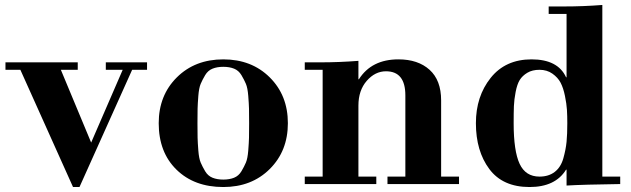

<svg xmlns="http://www.w3.org/2000/svg" viewBox="-20 -741 2539 773"><path d="M274 12 62 -460H2V-490H293V-460H225L347 -167L474 -460H406V-490H572V-460H512L300 12Z M982.5 -186.5Q983 -206 983 -245Q983 -284 982.5 -303.5Q982 -323 979.5 -355Q977 -387 970 -403.5Q963 -420 952 -438.5Q941 -457 922.5 -464.5Q904 -472 879 -472Q854 -472 835.5 -464.5Q817 -457 806 -438.5Q795 -420 788 -403.5Q781 -387 778.5 -355Q776 -323 775.5 -303.5Q775 -284 775 -245Q775 -206 775.5 -186.5Q776 -167 778.5 -135Q781 -103 788 -86.5Q795 -70 806 -51.5Q817 -33 835.5 -25.5Q854 -18 879 -18Q904 -18 922.5 -25.5Q941 -33 952 -51.5Q963 -70 970 -86.5Q977 -103 979.5 -135Q982 -167 982.5 -186.5ZM879 12Q762 12 690.5 -58Q619 -128 619 -245Q619 -357 692 -429.5Q765 -502 879 -502Q993 -502 1066 -429.5Q1139 -357 1139 -245Q1139 -133 1066 -60.5Q993 12 879 12Z M1207 0V-30H1279V-460H1207V-490H1269Q1346 -490 1423 -496V-422H1425Q1476 -502 1584 -502Q1663 -502 1709.5 -460Q1756 -418 1756 -337V-30H1828V0H1540V-30H1612V-357Q1612 -454 1534 -454Q1490 -454 1456.5 -415.5Q1423 -377 1423 -316V-30H1495V0Z M2261 6V-58H2259Q2216 12 2112 12Q2004 12 1950 -60.5Q1896 -133 1896 -245Q1896 -353 1955.5 -427.5Q2015 -502 2120 -502Q2226 -502 2259 -430H2261V-685H2189V-715H2251Q2329 -715 2405 -721V-30H2477V0Q2328 2 2261 6ZM2264 -245Q2264 -275 2262.5 -299Q2261 -323 2254.5 -355Q2248 -387 2237 -408Q2226 -429 2204 -444.5Q2182 -460 2152 -460Q2123 -460 2103 -448Q2083 -436 2072.5 -419Q2062 -402 2056 -371Q2050 -340 2049 -314Q2048 -288 2048 -245Q2048 -133 2072 -81.5Q2096 -30 2152 -30Q2189 -30 2213.5 -49Q2238 -68 2248 -103.5Q2258 -139 2261 -170Q2264 -201 2264 -245Z"/></svg>

Font: Justus
Style: Bold
Weight: 700
Version: Version 001.001